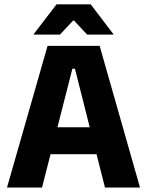

<svg xmlns="http://www.w3.org/2000/svg" viewBox="-20 -846 663 866"><path d="M169.5 0H11.5L194.5 -639H429.5L611.5 0H453.5L318 -536H306.5ZM455 -150.5H167V-272H455ZM132 -692 235 -826.5H389L491.5 -692V-690H373L314 -753H309.5L250.5 -690H132Z"/></svg>

Font: Anek Devanagari Medium
Style: Bold
Weight: 700
Version: Version 1.003